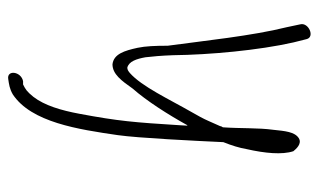

<svg xmlns="http://www.w3.org/2000/svg" viewBox="-174 -536 774 466"><g transform="rotate(-90 213.0 -303.0)"><path d="M118 -404C111 -355 104 -214 101 -148C93 -128 87 -109 84 -91C74 -47 70 -5 79 22C84 28 97 44 111 35C126 25 128 2 131 -27C136 -63 134 -107 137 -149C139 -152 140 -154 140 -156L152 -183C158 -197 166 -211 174 -225C205 -279 236 -346 269 -375C274 -379 277 -381 282 -381C297 -377 303 -359 307 -337C309 -320 311 -298 312 -270C313 -181 324 -62 343 22L351 54C356 75 392 59 387 39L380 6C359 -78 347 -195 335 -283C335 -313 334 -337 330 -356C323 -388 315 -414 290 -417C266 -417 250 -395 231 -368C201 -334 168 -282 143 -237C143 -236 142 -236 141 -235L142 -253C149 -365 152 -402 170 -498C178 -541 190 -582 211 -609C224 -625 229 -628 241 -634H249C273 -639 277 -674 254 -670C241 -668 231 -667 217 -659C149 -614 132 -500 118 -404Z"/></g></svg>

Font: Stray Cat
Style: SuCnObl
Weight: 400
Version: Version 1.0